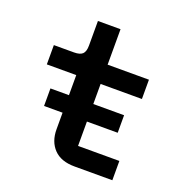

<svg xmlns="http://www.w3.org/2000/svg" viewBox="-126 -812 891 926"><g transform="rotate(20 320.0 -349.0)"><path d="M549 0H355Q285 0 248.5 -38Q212 -76 212 -139V-224H117V-314H212V-417H61V-516H164Q195 -516 208 -528.5Q221 -541 221 -572V-698H337V-516H549V-417H337V-314H495V-224H337V-99H549Z"/></g></svg>

Font: Writer SemiBold
Style: Regular
Weight: 600
Monospace: yes
Designer: Mike Abbink, Paul van der Laan, Pieter van Rosmalen
Foundry: Bold Monday
Version: Version 2.001 2020